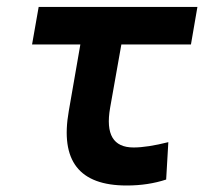

<svg xmlns="http://www.w3.org/2000/svg" viewBox="-20 -538 626 567"><path d="M354 9.8C396.5 9.8 435.1 3.9 470.7 -7.8L477.1 -118.2C436 -107.9 401.9 -102.5 374.5 -102.5C314.5 -102.5 291.5 -141.1 305.2 -219.7L338.4 -406.7H543.9L563 -517.6H94.2L74.7 -406.7H217.3L183.1 -210C157.2 -63 213.9 9.8 354 9.8Z"/></svg>

Font: Cascadia Code SemiBold
Style: Italic
Weight: 600
Italic angle: -10°
Monospace: yes
Designer: Aaron Bell
Foundry: Saja Typeworks
Version: Version 2404.023